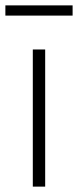

<svg xmlns="http://www.w3.org/2000/svg" viewBox="-38 -694 290 714"><path d="M84 0V-510H130V0ZM-18 -636V-674H232V-636Z"/></svg>

Font: Saira Semi Condensed ExtraLight
Style: Regular
Weight: 200
Width: 4
Designer: Hector Gatti with collaboration of the Omnibus-Type team
Foundry: Omnibus-Type
Version: Version 1.001; ttfautohint (v1.8)